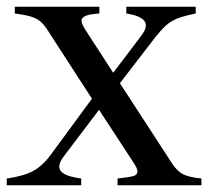

<svg xmlns="http://www.w3.org/2000/svg" viewBox="-20 -550 619 570"><path d="M316 -334 237 -456C227 -470.7 222 -481.7 222 -489C222 -494.3 225.8 -498.8 233.5 -502.5C241.2 -506.2 255 -508.7 275 -510V-530H24V-510C38 -508 49.8 -506 59.5 -504C69.2 -502 77.5 -499.3 84.5 -496C91.5 -492.7 97.5 -488.7 102.5 -484C107.5 -479.3 112.3 -473.7 117 -467L253 -257L131 -91C115 -69 97.5 -52.8 78.5 -42.5C59.5 -32.2 33.3 -24.7 0 -20V0H221V-20C197.7 -23.3 181 -27.8 171 -33.5C161 -39.2 156 -46.7 156 -56C156 -60 157.2 -64.7 159.5 -70C161.8 -75.3 166.7 -82.7 174 -92L274 -224L372 -74C378.7 -64 383 -56.8 385 -52.5C387 -48.2 388 -44.3 388 -41C388 -34.3 384.2 -29.8 376.5 -27.5C368.8 -25.2 353 -22.7 329 -20V0H578V-20C552.7 -22.7 534.3 -27 523 -33C511.7 -39 501.3 -49 492 -63L336 -303L443 -442C451.7 -452.7 459.7 -461.7 467 -469C474.3 -476.3 482.3 -482.5 491 -487.5C499.7 -492.5 509.5 -496.7 520.5 -500C531.5 -503.3 545 -506.7 561 -510V-530H355V-510C375.7 -506.7 390.5 -502 399.5 -496C408.5 -490 413 -483.3 413 -476C413 -470.7 412 -465.7 410 -461C408 -456.3 403 -448.7 395 -438Z"/></svg>

Font: Libre Caslon Text
Style: Regular
Weight: 400
Designer: Pablo Impallari, Rodrigo Fuenzalida
Foundry: Pablo Impallari, Rodrigo Fuenzalida
Version: Version 1.000; ttfautohint (v0.93) -l 8 -r 50 -G 200 -x 14 -